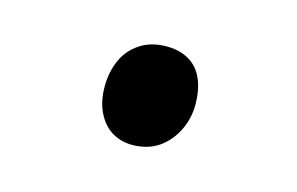

<svg xmlns="http://www.w3.org/2000/svg" viewBox="-30 -519 278 180"><g transform="rotate(10 109.0 -429.5)"><path d="M67.1 -428Q67.8 -442 73.4 -453.5Q79 -465 89.4 -471.5Q99.7 -478 112.7 -478Q126.7 -478 136.4 -472.5Q146.1 -467 150.6 -456.5Q155 -446 154.2 -431Q153.6 -418 147.5 -406.5Q141.3 -395 131 -388Q120.6 -381 106.6 -381Q94.6 -381 85.4 -386.5Q76.2 -392 71.3 -403Q66.3 -414 67.1 -428Z"/></g></svg>

Font: Literata ExtraLight
Style: Italic
Weight: 250
Italic angle: -2°
Designer: Latin by Veronika Burian and Jose Scaglione. Greek by Irene Vlachou. Cyrillic by Vera Evstafieva
Foundry: TypeTogether
Version: Version 3.002